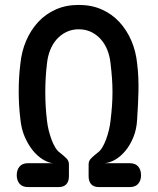

<svg xmlns="http://www.w3.org/2000/svg" viewBox="-20 -760 640 780"><path d="M218 0H94Q71 0 59.5 -13.5Q48 -27 48 -48Q48 -70 59.5 -83.5Q71 -97 94 -97H195Q176 -99 154.5 -112Q133 -125 114 -148Q95 -171 81 -203Q67 -235 63 -274Q59 -307 57.5 -334.5Q56 -362 56 -388.5Q56 -415 57.5 -443Q59 -471 63 -503Q68 -552 86.5 -595Q105 -638 135 -670.5Q165 -703 206.5 -721.5Q248 -740 300 -740Q352 -740 393.5 -721.5Q435 -703 465 -670.5Q495 -638 513.5 -595Q532 -552 537 -503Q541 -471 542 -443Q543 -415 542.5 -388.5Q542 -362 540.5 -334.5Q539 -307 537 -274Q535 -235 522 -203Q509 -171 490 -148Q471 -125 449 -112Q427 -99 405 -97H507Q530 -97 541.5 -83.5Q553 -70 553 -48Q553 -27 541.5 -13.5Q530 0 507 0H382Q361 0 350.5 -11.5Q340 -23 340 -44V-92Q340 -106 349 -115.5Q358 -125 377 -140Q387 -147 395.5 -161Q404 -175 410.5 -192.5Q417 -210 422 -230Q427 -250 429 -269Q433 -302 435 -330.5Q437 -359 437 -386Q437 -413 435 -441.5Q433 -470 429 -503Q426 -532 416 -557Q406 -582 389.5 -600.5Q373 -619 350.5 -630Q328 -641 300 -641Q272 -641 249.5 -630Q227 -619 210.5 -600.5Q194 -582 184 -557Q174 -532 171 -503Q167 -470 165.5 -441.5Q164 -413 164 -386Q164 -359 165.5 -330.5Q167 -302 171 -269Q173 -250 178 -230Q183 -210 189.5 -192.5Q196 -175 204.5 -161Q213 -147 223 -140Q242 -125 251 -115.5Q260 -106 260 -92V-44Q260 -23 249.5 -11.5Q239 0 218 0Z"/></svg>

Font: Maple Mono NL Medium
Style: Regular
Weight: 500
Monospace: yes
Designer: subframe7536
Version: Version 7.000